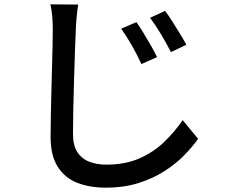

<svg xmlns="http://www.w3.org/2000/svg" viewBox="-20 -800 1040 884"><path d="M608 -698Q622 -679 639.5 -650Q657 -621 674.5 -591Q692 -561 703 -537L631 -505Q611 -549 587.5 -590Q564 -631 538 -668ZM740 -750Q754 -732 772 -703.5Q790 -675 808 -646Q826 -617 838 -594L767 -560Q745 -603 721 -643Q697 -683 671 -718ZM340 -779Q331 -719 329 -664Q327 -622 325 -562Q323 -502 321 -434Q319 -366 317.5 -301Q316 -236 316 -184Q316 -131 336 -100Q356 -69 391 -55.5Q426 -42 469 -42Q557 -42 622.5 -71Q688 -100 736.5 -147Q785 -194 821 -247L892 -161Q867 -125 829 -86Q791 -47 738.5 -13Q686 21 618.5 42.5Q551 64 467 64Q391 64 334 41Q277 18 245 -33.5Q213 -85 213 -168Q213 -211 214 -264.5Q215 -318 216.5 -376Q218 -434 219.5 -489Q221 -544 222 -589.5Q223 -635 223 -664Q223 -695 220.5 -725Q218 -755 212 -780Z"/></svg>

Font: Source Han Sans SC Medium
Style: Regular
Weight: 500
Designer: Ryoko NISHIZUKA 西塚涼子 (kana, bopomofo & ideographs); Paul D. Hunt (Latin, Greek & Cyrillic); Sandoll Communications 산돌커뮤니
Foundry: Adobe
Version: Version 2.004;hotconv 1.0.118;makeotfexe 2.5.65603